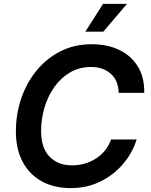

<svg xmlns="http://www.w3.org/2000/svg" viewBox="-20 -967 784 997"><path d="M347.2 9.8Q261.7 9.8 197.5 -25.1Q133.3 -60.1 97.9 -126.2Q62.5 -192.4 62.5 -285.6Q62.5 -373.5 89.8 -454.6Q117.2 -535.6 168.9 -599.4Q220.7 -663.1 293.2 -700.2Q365.7 -737.3 456.5 -737.3Q537.6 -737.3 599.6 -707.5Q661.6 -677.7 696 -621.3Q730.5 -564.9 729 -484.9H596.2Q594.7 -548.8 555.2 -584Q515.6 -619.1 453.1 -619.1Q391.1 -619.1 342.8 -590.3Q294.4 -561.5 261 -513.4Q227.5 -465.3 210.4 -406.5Q193.4 -347.7 193.4 -287.6Q193.4 -198.7 237.3 -153.6Q281.2 -108.4 354 -108.4Q421.9 -108.4 477.8 -143.6Q533.7 -178.7 556.6 -242.7H689.5Q668 -173.3 619.4 -116Q570.8 -58.6 501.2 -24.4Q431.6 9.8 347.2 9.8ZM423.3 -802.7 515.1 -946.8H639.2L516.6 -802.7Z"/></svg>

Font: Inter Semi Bold
Style: Italic
Weight: 600
Italic angle: -9.39999°
Designer: Rasmus Andersson
Foundry: rsms
Version: Version 4.000;git-3c8e0fc